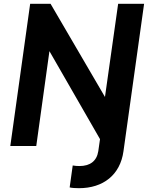

<svg xmlns="http://www.w3.org/2000/svg" viewBox="-20 -765 781 1006"><path d="M394 221C520 221 610 152 627 27L735 -745H599L530 -257L245 -745H138L34 0H170L239 -497L504 -36L495 27C487 79 452 105 396 105C384 105 372 104 361 102L345 217C356 220 377 221 394 221Z"/></svg>

Font: Mluvka Bold
Style: Italic
Weight: 700
Italic angle: -8°
Designer: Modified by Jiří Krblich, Original typeface by Gumpita Rahayu
Foundry: Gumpita Rahayu & Jiří Krblich
Version: Version 2.000;Glyphs 3.1.1 (3134)